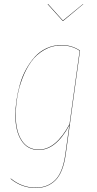

<svg xmlns="http://www.w3.org/2000/svg" viewBox="-20 -753 488 964"><path d="M397 -732.9 397.9 -731.9 296.9 -647.9H294.9L219.2 -731.9L221.2 -732.9L295.9 -649.9ZM288.1 -526.9Q341.3 -526.9 381.8 -499L310.1 21Q297.4 113.3 258.5 152.1Q219.7 190.9 159.2 190.9Q89.4 190.9 33.2 145L34.2 143.1Q90.3 189 159.2 189Q218.8 189 257.1 150.9Q295.4 112.8 308.1 21L328.1 -124Q261.2 0 174.8 0Q117.7 0 87.4 -47.4Q57.1 -94.7 57.1 -172.9Q57.1 -210.9 63 -250.5Q68.8 -290 80.3 -330.3Q91.8 -370.6 111.1 -405.5Q130.4 -440.4 155 -467.8Q179.7 -495.1 214.1 -511Q248.5 -526.9 288.1 -526.9ZM288.1 -524.9Q241.2 -524.9 201.9 -502.2Q162.6 -479.5 136.7 -443.4Q110.8 -407.2 92.8 -360.4Q74.7 -313.5 66.9 -266.1Q59.1 -218.8 59.1 -172.9Q59.1 -95.2 88.9 -48.6Q118.7 -2 174.8 -2Q260.7 -2 329.1 -129.9L379.9 -498Q340.8 -524.9 288.1 -524.9Z"/></svg>

Font: Fira Sans Compressed Two
Style: Italic
Weight: 100
Width: 3
Italic angle: -8°
Designer: Carrois Corporate & Edenspiekermann AG
Foundry: Carrois Corporate GbR & Edenspiekermann AG
Version: Version 4.203;PS 004.203;hotconv 1.0.88;makeotf.lib2.5.64775